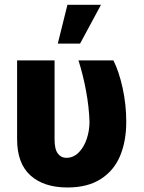

<svg xmlns="http://www.w3.org/2000/svg" viewBox="-20 -787 610 816"><path d="M211.9 -530.3V-194.3Q211.9 -152.8 225.8 -134.5Q239.7 -116.2 261.7 -116.2Q291.5 -116.2 314 -138.4Q336.4 -160.6 348.4 -196Q360.4 -231.4 360.4 -269.5Q358.4 -332.5 345.7 -400.9Q333 -469.2 313.5 -530.3H461.9Q485.4 -484.4 501 -413.6Q516.6 -342.8 516.6 -269.5Q516.6 -186.5 490.2 -124Q463.9 -61.5 408 -25.9Q352.1 9.8 266.6 9.8Q166.5 9.8 109.6 -41.3Q52.7 -92.3 52.7 -195.3V-530.3ZM266.6 -766.6H409.2L320.3 -601.6H225.6Z"/></svg>

Font: Pretendard JP ExtraBold
Style: Regular
Weight: 800
Designer: Base glyphs from Inter by Rasmus Andersson; Hangeul glyphs from Noto Sans CJK(Source Han Sans) by Jang Soo-young and Kan
Foundry: Kil Hyung-jin
Version: Version 1.309